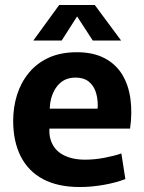

<svg xmlns="http://www.w3.org/2000/svg" viewBox="-20 -741 580 772"><path d="M301 11Q213 11 153.5 -20.5Q94 -52 63.5 -112Q33 -172 33 -255Q33 -310 48.5 -359.5Q64 -409 96 -448Q128 -487 176 -509Q224 -531 289 -531Q355 -531 400.5 -507Q446 -483 471.5 -441Q497 -399 504.5 -343Q512 -287 503 -224H112L191 -283Q171 -222 183 -181Q195 -140 231.5 -119.5Q268 -99 322 -99Q360 -99 399.5 -106.5Q439 -114 468 -124L484 -21Q445 -6 396 2.5Q347 11 301 11ZM113 -304H372Q373 -308 373 -311.5Q373 -315 373 -318Q373 -349 364 -374Q355 -399 335.5 -414Q316 -429 284 -429Q245 -429 220.5 -406Q196 -383 186 -346.5Q176 -310 183 -269ZM114 -578 218 -721H361L467 -578H353L290 -675L228 -578Z"/></svg>

Font: Murecho Thin SemiBold
Style: Regular
Weight: 600
Version: Version 1.010